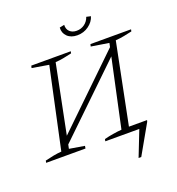

<svg xmlns="http://www.w3.org/2000/svg" viewBox="-176 -965 1184 1284"><g transform="rotate(-20 416.5 -322.5)"><path d="M-3 0 0 -15Q32 -23 61 -28.5Q90 -34 118 -36L241 -609L122 -629L126 -645H407L404 -631Q377 -625 347.5 -619Q318 -613 287 -611L189 -123L663 -581L669 -609L543 -629L547 -645H836L833 -631Q806 -625 776.5 -619Q747 -613 715 -611L600 -38H729L726 -27L608 181H589L660 0H418L421 -15Q483 -31 546 -36L650 -520L178 -65L172 -36L280 -18L277 0ZM486 -730Q441 -730 415 -755.5Q389 -781 392 -819L426 -826Q424 -796 442.5 -778Q461 -760 492 -760Q524 -760 548.5 -778Q573 -796 583 -826L614 -819Q603 -782 567.5 -756Q532 -730 486 -730Z"/></g></svg>

Font: Piazzolla SC ExtraLight
Style: Italic
Weight: 200
Italic angle: -11.3°
Designer: Juan Pablo del Peral
Foundry: Huerta Tipografica
Version: Version 1.330